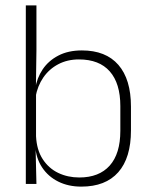

<svg xmlns="http://www.w3.org/2000/svg" viewBox="-20 -684 562 714"><path d="M282.5 10Q234 10 196.5 -8.8Q159 -27.5 136.5 -61.5Q114 -95.5 111 -141H98L114 -177.5Q116.5 -126.5 138.8 -92.2Q161 -58 196.5 -41Q232 -24 275 -24Q348.5 -24 388 -68.2Q427.5 -112.5 427.5 -197.5V-289.5Q427.5 -374 388.2 -418.5Q349 -463 273.5 -463Q230.5 -463 196.8 -445.2Q163 -427.5 141.2 -396Q119.5 -364.5 112 -322.5L99.5 -354H111Q117 -393.5 138.5 -425.8Q160 -458 196.8 -477.2Q233.5 -496.5 284.5 -496.5Q373.5 -496.5 420.2 -442.8Q467 -389 467 -287.5V-199Q467 -97 419.8 -43.5Q372.5 10 282.5 10ZM76 0V-664H115.5V-497.5L113.5 -358.5L114 -347V-140L112.5 -126.5L115.5 0Z"/></svg>

Font: Anek Gujarati Medium ExtraLight
Style: Regular
Weight: 250
Version: Version 1.003